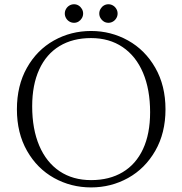

<svg xmlns="http://www.w3.org/2000/svg" viewBox="-20 -850 836 880"><path d="M57.5 -349Q57.5 -458 103.5 -539.5Q149.5 -621 227.2 -664.5Q305 -708 397.5 -708Q488.5 -708 566.8 -664.5Q645 -621 691.8 -539.2Q738.5 -457.5 738.5 -349Q738.5 -240.5 691.8 -159Q645 -77.5 567 -34.2Q489 9 397.5 9Q305.5 9 227.8 -34.2Q150 -77.5 103.8 -158.8Q57.5 -240 57.5 -349ZM668 -335.5Q668 -440 635.5 -516.5Q603 -593 542 -634.2Q481 -675.5 397.5 -675.5Q313.5 -675.5 252.8 -638.8Q192 -602 159.8 -531.5Q127.5 -461 127.5 -362.5Q127.5 -258.5 160 -182.2Q192.5 -106 253.2 -65.2Q314 -24.5 397.5 -24.5Q481.5 -24.5 542.2 -60.8Q603 -97 635.5 -166.8Q668 -236.5 668 -335.5ZM435 -788Q435 -799.5 440.8 -809.2Q446.5 -819 456 -824.8Q465.5 -830.5 477 -830.5Q488 -830.5 497.8 -824.8Q507.5 -819 513.2 -809.2Q519 -799.5 519 -788Q519 -776.5 513.2 -766.8Q507.5 -757 497.8 -751.2Q488 -745.5 477 -745.5Q465.5 -745.5 456 -751.2Q446.5 -757 440.8 -766.8Q435 -776.5 435 -788ZM277 -788Q277 -799.5 282.8 -809.2Q288.5 -819 298.2 -824.8Q308 -830.5 319.5 -830.5Q330.5 -830.5 340 -824.8Q349.5 -819 355.2 -809.2Q361 -799.5 361 -788Q361 -776.5 355.2 -766.8Q349.5 -757 340 -751.2Q330.5 -745.5 319.5 -745.5Q308 -745.5 298.2 -751.2Q288.5 -757 282.8 -766.8Q277 -776.5 277 -788Z"/></svg>

Font: Didactic
Style: Regular
Weight: 400
Designer: Tyler Finck
Foundry: Etcetera Type Co
Version: Version 3.007;FEAKit 1.0